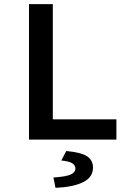

<svg xmlns="http://www.w3.org/2000/svg" viewBox="-20 -674 640 927"><path d="M120 0V-654H235V-98H542V0ZM248 233 238 183Q299 179 321.5 168.5Q344 158 344 140Q344 123 327.5 113.5Q311 104 276 101L300 55Q373 62 401 81Q429 100 429 135Q429 182 381.5 205.5Q334 229 248 233Z"/></svg>

Font: Source Code Pro SemiBold
Style: Regular
Weight: 600
Monospace: yes
Designer: Paul D. Hunt, Teo Tuominen
Foundry: Adobe Systems Incorporated
Version: Version 1.018;hotconv 1.0.116;makeotfexe 2.5.65601